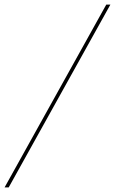

<svg xmlns="http://www.w3.org/2000/svg" viewBox="-59 -750 503 840"><path d="M424 -730 -21 70H-39L406 -730Z"/></svg>

Font: Elaine Sans Thin
Style: Italic
Weight: 250
Italic angle: -13°
Designer: Wei Huang
Foundry: Wei Huang
Version: Version 2.001;December 24, 2019;FontCreator 12.0.0.2547 64-b